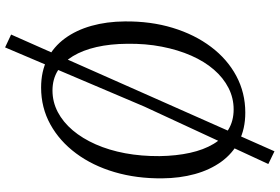

<svg xmlns="http://www.w3.org/2000/svg" viewBox="-184 -718 1046 717"><g transform="rotate(90 338.5 -359.0)"><path d="M306.5 10Q246 10 200 -13.2Q154 -36.5 123 -78.8Q92 -121 76 -178Q60 -235 59.5 -302.5Q58.5 -399.5 83.5 -481.5Q108.5 -563.5 154.5 -624.5Q200.5 -685.5 263.2 -719Q326 -752.5 400 -752.5Q461.5 -752.5 507.2 -728.8Q553 -705 583.5 -662.8Q614 -620.5 629.5 -564.2Q645 -508 645.5 -442.5Q646.5 -346.5 622.2 -264.2Q598 -182 552.2 -120.5Q506.5 -59 444 -24.5Q381.5 10 306.5 10ZM317.5 -32.5Q360 -32.5 397.8 -52.2Q435.5 -72 466 -108Q496.5 -144 518.5 -193.8Q540.5 -243.5 551.8 -304Q563 -364.5 562.5 -432.5Q561.5 -495.5 550.2 -546.2Q539 -597 517.2 -633.5Q495.5 -670 463.2 -689.5Q431 -709 388 -709Q345.5 -709 307.8 -689.8Q270 -670.5 239.5 -635.2Q209 -600 187.2 -550.5Q165.5 -501 153.8 -440.8Q142 -380.5 143 -311.5Q143.5 -248 155.2 -196.8Q167 -145.5 189.2 -108.8Q211.5 -72 243.5 -52.2Q275.5 -32.5 317.5 -32.5ZM108.5 122 338 -396 544.5 -861.5 592 -838.5 377.5 -375.5 156.5 144.5Z"/></g></svg>

Font: Merriweather 48pt Light
Style: Italic
Weight: 300
Italic angle: -7.8°
Version: Version 2.101